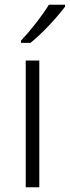

<svg xmlns="http://www.w3.org/2000/svg" viewBox="-20 -786 293 806"><path d="M253 -758V-766H185C159 -722 105 -654 68 -615V-606H108C158 -646 223 -717 253 -758ZM145 0V-532H88V0Z"/></svg>

Font: Noto Sans Gujarati Light
Style: Regular
Weight: 300
Designer: Jelle Bosma - Monotype Design Team, Universal Thirst
Foundry: Monotype Imaging Inc.
Version: Version 2.106